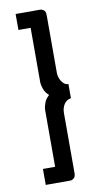

<svg xmlns="http://www.w3.org/2000/svg" viewBox="-88 -781 447 853"><g transform="rotate(-10 135.5 -354.5)"><path d="M47 -668V-740H159Q164 -740 173 -734.5Q182 -729 182 -710V-450Q182 -442 184.5 -432.5Q187 -423 192.5 -414Q198 -405 205.5 -399Q213 -393 224 -393V-329Q204 -326 193 -309Q182 -292 182 -270V1Q182 18 174 24.5Q166 31 159 31H47V-41H102V-296Q102 -310 108.5 -328Q115 -346 131 -360Q115 -374 108.5 -392Q102 -410 102 -424V-668Z"/></g></svg>

Font: IngvarSans
Style: Regular
Weight: 500
Version: Version 3.000